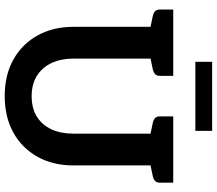

<svg xmlns="http://www.w3.org/2000/svg" viewBox="-74 -860 941 834"><g transform="rotate(90 397.0 -442.5)"><path d="M397 8Q305 8 237.5 -30Q170 -68 133 -135.5Q96 -203 96 -290V-724H234V-291Q234 -237 253 -196Q272 -155 308.5 -132Q345 -109 397 -109Q450 -109 486 -131.5Q522 -154 541 -194.5Q560 -235 560 -290V-724H698V-290Q698 -201 660 -133.5Q622 -66 554.5 -29Q487 8 397 8ZM120 -724 107 -623 50 -635Q36 -638 28.5 -645Q21 -652 21 -666V-724ZM309 -724V-666Q309 -652 301 -645Q293 -638 280 -635L222 -623L210 -724ZM584 -724 571 -623 514 -635Q500 -638 492.5 -645Q485 -652 485 -666V-724ZM773 -724V-666Q773 -652 765.5 -645Q758 -638 744 -635L687 -623L674 -724ZM248 -820V-893H548V-820Z"/></g></svg>

Font: Aleo
Style: Bold
Weight: 700
Designer: Alessio Laiso
Foundry: Alessio Laiso
Version: Version 2.001;gftools[0.9.29]